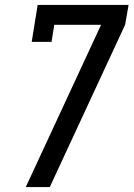

<svg xmlns="http://www.w3.org/2000/svg" viewBox="-20 -755 540 775"><path d="M84 0 118 -73 388 -655H199L188 -586H108L132 -735H499L485 -655L181 0Z"/></svg>

Font: Iosevka Curly Slab MdObl
Style: Regular
Weight: 500
Italic angle: -9°
Monospace: yes
Designer: Belleve Invis
Foundry: Belleve Invis
Version: Version 11.0.0; ttfautohint (v1.8.3)